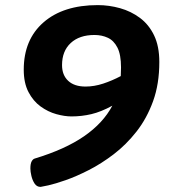

<svg xmlns="http://www.w3.org/2000/svg" viewBox="-20 -724 682 752"><path d="M363 -704Q407 -704 450 -692Q493 -680 528 -654Q563 -628 583.5 -585.5Q604 -543 604 -481Q604 -395 579.5 -327.5Q555 -260 514.5 -208.5Q474 -157 425.5 -120Q377 -83 328 -58Q279 -33 237.5 -18.5Q196 -4 169 2Q142 8 139 8Q124 8 115.5 -5Q107 -18 103 -35Q99 -52 99 -64Q99 -83 104 -92Q109 -101 116 -103Q235 -139 309.5 -190.5Q384 -242 420 -310Q376 -286 338 -277Q300 -268 260 -268Q233 -268 200.5 -277Q168 -286 139 -307Q110 -328 91.5 -363.5Q73 -399 73 -451Q73 -569 150.5 -636.5Q228 -704 363 -704ZM454 -460Q454 -510 440 -537.5Q426 -565 402.5 -576Q379 -587 350 -587Q291 -587 257 -555.5Q223 -524 223 -469Q223 -430 247 -407.5Q271 -385 315 -385Q349 -385 384 -396.5Q419 -408 453 -426Q454 -443 454 -460Z"/></svg>

Font: Asap Expanded Expanded Regular
Style: Bold Italic
Weight: 700
Width: 7
Italic angle: -6°
Designer: Pablo Cosgaya
Foundry: Omnibus-Type
Version: Version 3.001; ttfautohint (v1.8.4.7-5d5b)